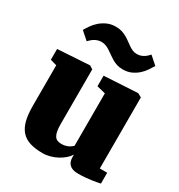

<svg xmlns="http://www.w3.org/2000/svg" viewBox="-196 -970 1041 1114"><g transform="rotate(30 324.5 -412.5)"><path d="M66.9 -470.2 23.9 -482.4V-554.7L235.8 -567.9H237.3L259.8 -554.2V-187.5Q259.8 -159.2 263.4 -140.4Q267.1 -121.6 274.4 -110.4Q281.7 -99.1 293 -94.5Q304.2 -89.8 319.8 -89.8Q335.4 -89.8 347.4 -93Q359.4 -96.2 368.2 -100.8Q377 -105.5 382.8 -110.4Q388.7 -115.2 392.6 -118.7V-470.2L335 -484.4V-555.2L557.1 -567.9H560.1L585.4 -554.2V-78.1H634.8V-5.4Q625 -3.4 610.4 -0.5Q595.7 2.4 577.1 4.9Q558.6 7.3 536.6 9.3Q514.6 11.2 490.2 11.2Q469.7 11.2 455.3 6.3Q440.9 1.5 431.9 -7.6Q422.9 -16.6 418.9 -29.1Q415 -41.5 415 -56.6V-72.8Q405.3 -56.6 388.2 -41.5Q371.1 -26.4 349.4 -14.6Q327.6 -2.9 302.7 4.2Q277.8 11.2 252.9 11.2Q202.6 11.2 167.2 0Q131.8 -11.2 109.6 -36.1Q87.4 -61 77.1 -100.8Q66.9 -140.6 66.9 -197.8ZM98.1 -725.1Q106.9 -740.7 120.4 -760.3Q133.8 -779.8 153.1 -796.9Q172.4 -814 198 -825.7Q223.6 -837.4 256.8 -837.4Q278.8 -837.4 296.6 -831.8Q314.5 -826.2 329.6 -817.4Q344.7 -808.6 357.9 -798.8Q371.1 -789.1 383.8 -780.3Q396.5 -771.5 409.7 -765.9Q422.9 -760.3 438 -760.3Q452.6 -760.3 464.1 -764.2Q475.6 -768.1 484.9 -773.9Q494.1 -779.8 501.5 -786.9Q508.8 -793.9 514.6 -800.3L566.9 -753.9Q557.1 -737.3 543.9 -717.8Q530.8 -698.2 512 -681.4Q493.2 -664.6 468.5 -653.3Q443.8 -642.1 411.6 -642.1Q390.1 -642.1 372.6 -647.7Q355 -653.3 340.1 -662.1Q325.2 -670.9 311.8 -680.7Q298.3 -690.4 285.2 -699.2Q272 -708 258.1 -713.6Q244.1 -719.2 228 -719.2Q213.9 -719.2 202.1 -715.3Q190.4 -711.4 180.9 -705.6Q171.4 -699.7 163.8 -692.6Q156.2 -685.5 149.9 -679.2Z"/></g></svg>

Font: Merriweather UltraBold
Style: Regular
Weight: 900
Designer: Eben Sorkin ( sorkintype@gmail.com )
Foundry: Eben Sorkin
Version: Version 1.570; ttfautohint (v1.3) -l 8 -r 32 -G 0 -x 0 -H 60